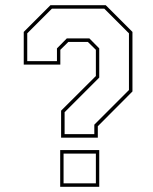

<svg xmlns="http://www.w3.org/2000/svg" viewBox="-20 -720 590 740"><path d="M215.5 -189.5V-293.5L349.5 -427V-528L318.5 -558.5H243.5L212.5 -528V-471H71.5V-597L174.5 -700H387.5L490.5 -597V-367.5L357 -233.5V-189.5ZM225 -13.5H349.5V-128H225ZM212 0V-141.5H362.5V0ZM229 -203H343.5V-239.5L477 -373V-591.5L382 -686.5H180L85 -591.5V-484.5H199.5V-533.5L237.5 -572H324.5L362.5 -533.5V-421L229 -287.5Z"/></svg>

Font: Tourney Thin
Style: Regular
Weight: 100
Designer: Tyler Finck
Foundry: Etcetera Type Co
Version: Version 1.015